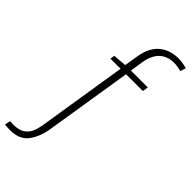

<svg xmlns="http://www.w3.org/2000/svg" viewBox="-408 -837 1140 1140"><g transform="rotate(45 161.5 -267.5)"><path d="M423 -761 411 -726Q380 -735 350 -735Q297 -735 261.5 -703Q226 -671 215 -606L202 -521H344L338 -485H197L110 60Q98 137 61 187Q24 237 -56 237Q-79 237 -100 234L-93 199L-64 200Q-17 200 9 181.5Q35 163 46 135.5Q57 108 63 68L151 -485H66L70 -513L155 -520L169 -605Q182 -690 230.5 -731Q279 -772 350 -772Q384 -772 423 -761Z"/></g></svg>

Font: Bitter Pro Light
Style: Italic
Weight: 300
Italic angle: -9°
Designer: Sol Matas, and Bitter project Authors
Foundry: Sol Matas
Version: Version 1.010